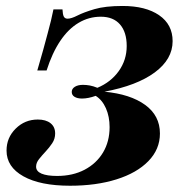

<svg xmlns="http://www.w3.org/2000/svg" viewBox="-20 -602 590 634"><path d="M211.3 11.3Q112.9 11.3 57.3 -19.8Q1.6 -50.8 1.6 -104.8Q1.6 -147.6 31.9 -177.4Q62.1 -207.3 104.8 -207.3Q131.5 -207.3 146.8 -195.2Q162.1 -183.1 162.1 -161.3Q162.1 -143.5 152.4 -129Q142.7 -114.5 130.6 -101.6Q118.5 -88.7 108.9 -76.6Q99.2 -64.5 99.2 -51.6Q99.2 -36.3 117.3 -28.6Q135.5 -21 168.5 -21Q220.2 -21 259.3 -41.5Q298.4 -62.1 320.2 -98.4Q341.9 -134.7 341.9 -182.3Q341.9 -216.9 329.8 -244.4Q317.7 -271.8 296 -285.5Q271 -276.6 250.8 -276.6Q235.5 -276.6 226.2 -282.3Q216.9 -287.9 216.9 -298.4Q216.9 -308.9 227 -315.3Q237.1 -321.8 254 -321.8Q264.5 -321.8 276.2 -319.8Q287.9 -317.7 301.6 -312.1Q346 -330.6 372.2 -367.3Q398.4 -404 398.4 -450Q398.4 -496 376.2 -521.4Q354 -546.8 312.9 -546.8Q273.4 -546.8 239.5 -526.6Q205.6 -506.5 179 -466.9Q152.4 -427.4 133.9 -369.4H103.2Q114.5 -407.3 122.6 -437.1Q130.6 -466.9 137.1 -490.7Q143.5 -514.5 148.4 -534.3Q153.2 -554 156.5 -571H186.3Q187.1 -554 190.7 -547.2Q194.4 -540.3 203.2 -540.3Q215.3 -540.3 235.9 -550.8Q256.5 -561.3 291.9 -571.8Q327.4 -582.3 384.7 -582.3Q461.3 -582.3 505.6 -551.6Q550 -521 550 -466.1Q550 -406.5 491.1 -362.9Q432.3 -319.4 325 -299.2Q410.5 -291.1 459.3 -255.6Q508.1 -220.2 508.1 -161.3Q508.1 -108.9 469.8 -69.8Q431.5 -30.6 364.5 -9.7Q297.6 11.3 211.3 11.3Z"/></svg>

Font: Playfair 5pt SemiExpanded Light Black
Style: Italic
Weight: 900
Italic angle: -15.6°
Version: Version 2.001;gftools[0.9.30]